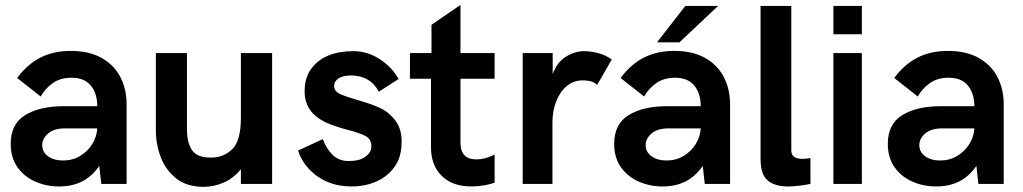

<svg xmlns="http://www.w3.org/2000/svg" viewBox="-20 -730 4060 762"><path d="M214.5 10Q163.5 10 119.5 -9.5Q75.5 -29 49 -66.8Q22.5 -104.5 22.5 -159Q22.5 -238 80 -273.2Q137.5 -308.5 232.5 -308.5H366Q366 -358.5 340.8 -390Q315.5 -421.5 263.5 -421.5Q220.5 -421.5 190 -400.5Q159.5 -379.5 141.5 -347L48 -420.5Q88 -474.5 140 -501.2Q192 -528 261 -528Q332.5 -528 382 -500.8Q431.5 -473.5 457 -425.5Q482.5 -377.5 482.5 -315V0H382L374 -71.5Q344.5 -29 305 -9.5Q265.5 10 214.5 10ZM230.5 -93Q268 -93 298.2 -111.2Q328.5 -129.5 346.2 -158.5Q364 -187.5 366 -220.5H238Q194.5 -220.5 171 -200.2Q147.5 -180 147.5 -154.5Q147.5 -126.5 170.8 -109.8Q194 -93 230.5 -93Z M788 11.5Q724 11.5 681.5 -20Q637.5 -54.5 618 -106Q598.5 -157.5 598.5 -214.5V-519.5H722V-217.5Q722 -163.5 742.2 -134Q762.5 -104.5 816 -104.5Q869 -104.5 902.5 -138.8Q936 -173 936 -261.5V-519.5H1060V0H936V-58.5Q907 -22.5 868 -5.5Q829 11.5 788 11.5Z M1375.5 10Q1271 10 1205 -60.5Q1175.5 -92.5 1163 -132.5L1261 -178Q1274.5 -141 1299.5 -116Q1324.5 -91 1362 -91Q1399 -91 1417.5 -100.5Q1454 -119.5 1454 -148.5Q1454 -177.5 1431.5 -189.8Q1409 -202 1359 -215Q1309 -228 1276 -243Q1189 -282 1189 -367Q1189 -422.5 1215.8 -458Q1242.5 -493.5 1284.5 -510.2Q1326.5 -527 1382 -527Q1437.5 -527 1486 -496Q1534.5 -465 1562 -416.5L1483.5 -366Q1449 -430.5 1372.5 -430.5Q1341.5 -430.5 1323.8 -419Q1306 -407.5 1306 -387.5Q1306 -367.5 1331.2 -356.2Q1356.5 -345 1405.8 -331Q1455 -317 1489.2 -301Q1523.5 -285 1548.8 -252Q1574 -219 1574 -169Q1574 -119 1556.8 -86Q1539.5 -53 1511 -31.5Q1455 10 1375.5 10Z M1851 10Q1775 10 1732.8 -32.2Q1690.5 -74.5 1690.5 -145.5V-417.5H1607V-519.5H1692.5V-631.5L1807.5 -710.5V-519.5H1943V-417.5H1807.5V-163.5Q1807.5 -97.5 1870.5 -97.5Q1906 -97.5 1943 -116.5V-5Q1927 1 1901.8 5.5Q1876.5 10 1851 10Z M2172.5 0H2054.5V-519.5H2173.5V-435.5Q2190 -482.5 2225.5 -504.8Q2261 -527 2298 -527Q2325 -527 2354.8 -519Q2384.5 -511 2408 -494L2350 -393Q2332.5 -411 2292.5 -411Q2256 -411 2229 -388.2Q2202 -365.5 2187.2 -327.2Q2172.5 -289 2172.5 -243.5Z M2609.5 10Q2558.5 10 2514.5 -9.5Q2470.5 -29 2444 -66.8Q2417.5 -104.5 2417.5 -159Q2417.5 -238 2475 -273.2Q2532.5 -308.5 2627.5 -308.5H2761Q2761 -358.5 2735.8 -390Q2710.5 -421.5 2658.5 -421.5Q2615.5 -421.5 2585 -400.5Q2554.5 -379.5 2536.5 -347L2443 -420.5Q2483 -474.5 2535 -501.2Q2587 -528 2656 -528Q2727.5 -528 2777 -500.8Q2826.5 -473.5 2852 -425.5Q2877.5 -377.5 2877.5 -315V0H2777L2769 -71.5Q2739.5 -29 2700 -9.5Q2660.5 10 2609.5 10ZM2625.5 -93Q2663 -93 2693.2 -111.2Q2723.5 -129.5 2741.2 -158.5Q2759 -187.5 2761 -220.5H2633Q2589.5 -220.5 2566 -200.2Q2542.5 -180 2542.5 -154.5Q2542.5 -126.5 2565.8 -109.8Q2589 -93 2625.5 -93ZM2676.5 -562H2587.5L2700 -706.5H2830Z M3107.5 10Q3055.5 10 3027 -13.5Q2998.5 -37 2998.5 -99.5V-706.5H3120.5V-133Q3120.5 -99.5 3164 -99.5Q3176.5 -99.5 3196.5 -102.5V0Q3145 10 3107.5 10Z M3400.5 0H3287.5V-519.5H3400.5ZM3400.5 -594H3287.5V-706.5H3400.5Z M3695.5 10Q3644.5 10 3600.5 -9.5Q3556.5 -29 3530 -66.8Q3503.5 -104.5 3503.5 -159Q3503.5 -238 3561 -273.2Q3618.5 -308.5 3713.5 -308.5H3847Q3847 -358.5 3821.8 -390Q3796.5 -421.5 3744.5 -421.5Q3701.5 -421.5 3671 -400.5Q3640.5 -379.5 3622.5 -347L3529 -420.5Q3569 -474.5 3621 -501.2Q3673 -528 3742 -528Q3813.5 -528 3863 -500.8Q3912.5 -473.5 3938 -425.5Q3963.5 -377.5 3963.5 -315V0H3863L3855 -71.5Q3825.5 -29 3786 -9.5Q3746.5 10 3695.5 10ZM3711.5 -93Q3749 -93 3779.2 -111.2Q3809.5 -129.5 3827.2 -158.5Q3845 -187.5 3847 -220.5H3719Q3675.5 -220.5 3652 -200.2Q3628.5 -180 3628.5 -154.5Q3628.5 -126.5 3651.8 -109.8Q3675 -93 3711.5 -93Z"/></svg>

Font: Acari Sans
Style: Bold
Weight: 700
Designer: Alfredo Marco Pradil and Stefan Peev (font) & Cristiano Sobral (main changes)
Foundry: Alfredo Marco Pradil and Stefan Peev (font) & Cristiano Sobral (main changes)
Version: Version 1.063; ttfautohint (v1.8.3)